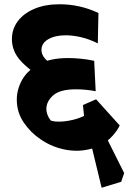

<svg xmlns="http://www.w3.org/2000/svg" viewBox="-20 -698 616 903"><path d="M340 11Q297 11 253.5 -2.5Q210 -16 172 -42Q124 -74 91.5 -122Q59 -170 59 -229Q59 -277 83.5 -321.5Q108 -366 161.5 -395.5Q215 -425 301 -425Q326 -425 358.5 -422Q391 -419 423 -412L430 -269Q404 -274 380.5 -276Q357 -278 338 -278Q262 -278 230 -249.5Q198 -221 198 -185Q198 -172 203.5 -157.5Q209 -143 219 -131Q236 -125 264 -126Q292 -127 323.5 -134.5Q355 -142 383.5 -157Q412 -172 428 -194L454 -17Q431 -3 400 4Q369 11 340 11ZM458 185 397 -67 458 -96 564 116 550 157ZM465 -23 385 -60 370 -204 432 -231 543 -108Q533 -86 511 -61Q489 -36 465 -23ZM199 -319Q119 -366 77.5 -411.5Q36 -457 36 -514Q36 -561 63.5 -598Q91 -635 141.5 -656.5Q192 -678 261 -678Q307 -678 352.5 -668Q398 -658 443 -637L440 -494Q400 -514 361.5 -523Q323 -532 289 -532Q239 -532 207 -513.5Q175 -495 175 -463Q175 -443 189.5 -425Q204 -407 227.5 -394Q251 -381 278 -372Z"/></svg>

Font: Eczar
Style: Bold
Weight: 700
Designer: Vaibhav Singh
Foundry: Rosetta Type Foundry
Version: Version 2.000